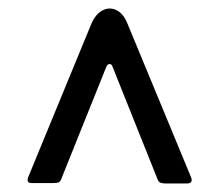

<svg xmlns="http://www.w3.org/2000/svg" viewBox="-20 -560 516 450"><path d="M244 -403Q242 -410 237 -410Q232 -410 229 -403L123 -139Q121 -134 117 -132.5Q113 -131 106 -131H54Q40 -131 47 -147L194 -504Q204 -527 220 -535.5Q236 -544 252.5 -536.5Q269 -529 279 -504L428 -144Q433 -130 418 -130H368Q362 -130 357 -131.5Q352 -133 350 -138Z"/></svg>

Font: Libre Franklin Medium
Style: Regular
Weight: 500
Designer: Pablo Impallari, Rodrigo Fuenzalida, Nhung Nguyen
Foundry: Impallari Type
Version: Version 3.000